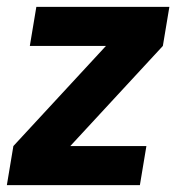

<svg xmlns="http://www.w3.org/2000/svg" viewBox="-20 -540 540 560"><path d="M0 0 19 -114 289 -406H67L86 -520H474L455 -406L185 -114H407L388 0Z"/></svg>

Font: Iosevka SS18 Heavy
Style: Italic
Weight: 900
Italic angle: -9°
Monospace: yes
Designer: Belleve Invis
Foundry: Belleve Invis
Version: Version 25.1.1; ttfautohint (v1.8.4)